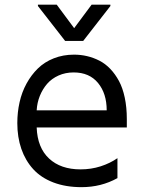

<svg xmlns="http://www.w3.org/2000/svg" viewBox="-20 -784 605 813"><path d="M332.4 -610.8H255.7L140.6 -758.5V-764.2H220.2L294 -664.8L367.9 -764.2H447.4V-758.5ZM517 -279.8V-244.3H135.3Q138.5 -158.4 187.9 -112.6Q237.2 -66.8 321 -66.8Q365.8 -66.8 406.1 -79.7Q446.4 -92.7 477.3 -114.3V-29.8Q408.4 8.5 325.3 8.5Q258.2 8.5 205.8 -11.5Q153.4 -31.6 120.4 -68Q87.4 -104.4 70.3 -153.8Q53.3 -203.1 53.3 -262.8Q53.3 -308.6 62.9 -351.2Q72.4 -393.8 92.5 -430.4Q112.6 -467 140.6 -494.3Q168.7 -521.7 207.9 -537.1Q247.2 -552.6 293.3 -552.6Q322.1 -552.6 348.7 -546.3Q375.4 -540.1 400.7 -527.2Q426.1 -514.2 447.1 -492.2Q468 -470.2 483.8 -440.9Q499.6 -411.6 508.3 -370.4Q517 -329.2 517 -279.8ZM135.3 -316.8H431.8Q431.8 -388.1 395.1 -432.7Q358.3 -477.3 291.9 -477.3Q257.1 -477.3 228 -464.3Q198.9 -451.3 179.5 -429Q160.2 -406.6 148.6 -377.8Q137.1 -349.1 135.3 -316.8Z"/></svg>

Font: TID UI
Style: Regular
Weight: 400
Designer: The TID Project Authors
Foundry: Bakken & Bæck
Version: Version 1.001;hotconv 1.0.109;makeotfexe 2.5.65596